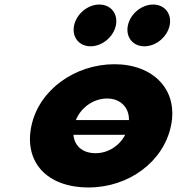

<svg xmlns="http://www.w3.org/2000/svg" viewBox="-20 -811 784 846"><path d="M417.8 -791C366.8 -791 317.2 -750 306.5 -699C295.8 -648 328.1 -607 379.1 -607C430.1 -607 479.8 -648 490.5 -699C501.2 -750 468.8 -791 417.8 -791ZM654.8 -791C603.8 -791 554.2 -750 543.5 -699C532.8 -648 565.1 -607 616.1 -607C667.1 -607 716.8 -648 727.5 -699C738.2 -750 705.8 -791 654.8 -791ZM548.3 -282H314.3C337.5 -338.9 393.3 -377 451.8 -377C509.4 -377 549.1 -338.9 548.3 -282ZM303.6 -217H531.5C506.3 -168.2 456.4 -136 401.1 -136C343.4 -136 307.8 -168.2 303.6 -217ZM118.3 -256C85.1 -98 185.3 15 370.3 15C547.3 15 700.1 -98 733.3 -256C767 -416 654.5 -528 484.5 -528C311.5 -528 152 -416 118.3 -256Z"/></svg>

Font: Hussar
Style: BdOblTwo
Weight: 700
Foundry: Cannot Into Space Fonts
Version: Version 2.00